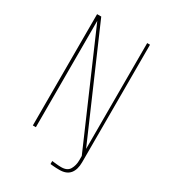

<svg xmlns="http://www.w3.org/2000/svg" viewBox="-175 -679 783 883"><g transform="rotate(30 216.5 -237.5)"><path d="M284 116Q265 116 249.5 114.5Q234 113 235 113V97Q246 98 258.5 99.5Q271 101 285 101Q317 101 329 80Q341 59 341 32V9L92 -565V0H76V-591H98L342 -29V-591H357V33Q357 73 339 94.5Q321 116 284 116Z"/></g></svg>

Font: Alumni Sans Pinstripe
Style: Regular
Weight: 400
Designer: Robert E. Leuschke
Foundry: Robert E. Leuschke
Version: Version 1.010; ttfautohint (v1.8.4.7-5d5b)